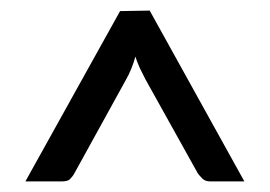

<svg xmlns="http://www.w3.org/2000/svg" viewBox="-20 -737 511 363"><path d="M263 -717 442 -394H378Q368 -394 363 -399Q355 -407 353 -411L255 -587L244 -609Q238 -623 236 -630Q229 -605 218 -586L121 -410Q118 -404 112 -398Q108 -394 96 -394H28L207 -716Z"/></svg>

Font: Aleo
Style: Regular
Weight: 400
Designer: Alessio Laiso
Version: Version 1.1